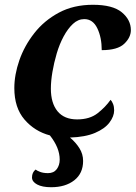

<svg xmlns="http://www.w3.org/2000/svg" viewBox="-20 -566 568 804"><path d="M194 218Q157 218 135.5 206.5Q114 195 114 177Q114 156 129 144Q135 149 148.5 154Q162 159 181 159Q205 159 217.5 142.5Q230 126 230 102Q230 53 189 1Q125 -16 82.5 -65.5Q40 -115 40 -197Q40 -253 61 -313.5Q82 -374 123.5 -427Q165 -480 226.5 -513Q288 -546 369 -546Q452 -546 490 -514.5Q528 -483 528 -440Q528 -409 500 -382.5Q472 -356 406 -356Q406 -409 387.5 -447.5Q369 -486 333 -486Q307 -486 285.5 -466Q264 -446 246.5 -413.5Q229 -381 217.5 -342Q206 -303 199.5 -264.5Q193 -226 193 -195Q193 -134 221 -100Q249 -66 303 -66Q356 -66 389 -92Q422 -118 443 -148Q449 -142 453.5 -130.5Q458 -119 458 -104Q458 -79 438.5 -53Q419 -27 378 -9.5Q337 8 273 10Q297 30 312.5 54.5Q328 79 328 108Q328 160 291 189Q254 218 194 218Z"/></svg>

Font: Noto Serif
Style: Bold Italic
Weight: 700
Italic angle: -12°
Designer: Monotype Design Team
Foundry: Monotype Imaging Inc.
Version: Version 2.013